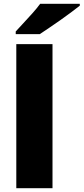

<svg xmlns="http://www.w3.org/2000/svg" viewBox="-20 -993 441 1013"><path d="M257 0H66V-760H257ZM401 -963Q383 -949 356 -928.5Q329 -908 298 -886.5Q267 -865 238.5 -845.5Q210 -826 190 -813H63V-827Q80 -846 104 -871.5Q128 -897 152 -924Q176 -951 192 -973H401Z"/></svg>

Font: Noto Sans Armenian Black
Style: Regular
Weight: 900
Version: Version 2.007